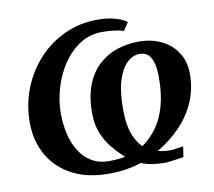

<svg xmlns="http://www.w3.org/2000/svg" viewBox="-83 -846 1061 952"><g transform="rotate(-10 448.0 -370.0)"><path d="M390 11Q281.5 11 205 -30Q128.5 -71 88 -142.8Q47.5 -214.5 47.5 -306Q47.5 -396 78.8 -476.2Q110 -556.5 166.8 -618.5Q223.5 -680.5 300.2 -715.8Q377 -751 467.5 -751Q518 -751 557.8 -739.2Q597.5 -727.5 613 -713L585.5 -672Q580.5 -676 564.8 -679.2Q549 -682.5 526.2 -684.8Q503.5 -687 478.5 -687Q416 -687 366 -654.5Q316 -622 280.2 -568.8Q244.5 -515.5 225.8 -451.5Q207 -387.5 207 -324.5Q207 -270 218.5 -220.5Q230 -171 254.2 -132.8Q278.5 -94.5 315 -72.5Q351.5 -50.5 401.5 -50.5Q428.5 -50.5 448.5 -52.5Q468.5 -54.5 483.5 -58Q453 -85 424.8 -118.8Q396.5 -152.5 378.2 -196.5Q360 -240.5 360 -298.5Q360 -383.5 383.8 -442.5Q407.5 -501.5 448.2 -538.2Q489 -575 540.8 -591.8Q592.5 -608.5 647.5 -608.5Q713.5 -608.5 764 -583.5Q814.5 -558.5 843 -513.2Q871.5 -468 871.5 -407.5Q871.5 -331.5 843.5 -266.8Q815.5 -202 765.2 -149.8Q715 -97.5 649 -58.5Q661.5 -54.5 676.5 -52.5Q691.5 -50.5 716.5 -50.5Q720.5 -50.5 730.5 -52Q740.5 -53.5 753 -55.2Q765.5 -57 776 -58L768 -6Q755 -4 736.5 -1.2Q718 1.5 701.2 3.8Q684.5 6 676.5 6Q638.5 6 609.2 1.2Q580 -3.5 554.5 -14Q518.5 -2 480 4.5Q441.5 11 390 11ZM577 -94.5Q620.5 -125 651.8 -168.8Q683 -212.5 700 -273.8Q717 -335 717 -417Q717 -457 709.8 -486.5Q702.5 -516 686.2 -531.8Q670 -547.5 642.5 -547.5Q608.5 -547.5 579.2 -520.2Q550 -493 532.2 -436.5Q514.5 -380 514.5 -293.5Q514.5 -246 521.2 -209.2Q528 -172.5 542 -144.5Q556 -116.5 577 -94.5Z"/></g></svg>

Font: Merriweather 24pt Black
Style: Italic
Weight: 900
Italic angle: -7.8°
Designer: Eben Sorkin
Foundry: Eben Sorkin
Version: Version 2.101